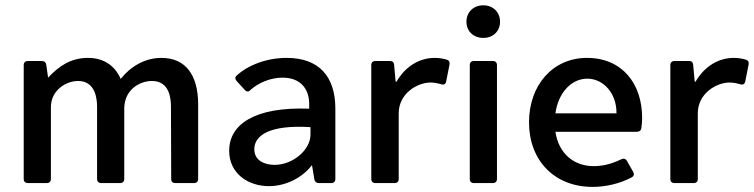

<svg xmlns="http://www.w3.org/2000/svg" viewBox="-20 -697 2871 731"><path d="M594.7 -476.6C531.2 -476.6 476.6 -443.4 439.5 -396.5C417 -448.2 374 -476.6 314.5 -476.6C249 -476.6 203.1 -444.3 163.1 -401.4L156.2 -450.2C155.3 -459 149.4 -464.8 139.6 -464.8H85.9C76.2 -464.8 70.3 -459 70.3 -449.2V-15.6C70.3 -5.9 76.2 0 85.9 0H158.2C168 0 173.8 -5.9 173.8 -15.6V-289.1C173.8 -353.5 231.4 -388.7 277.3 -388.7C344.7 -388.7 349.6 -318.4 349.6 -289.1V-15.6C349.6 -5.9 355.5 0 365.2 0H437.5C447.3 0 453.1 -5.9 453.1 -15.6V-283.2C453.1 -356.4 512.7 -388.7 558.6 -388.7C627 -388.7 630.9 -319.3 630.9 -289.1L631.8 -15.6C631.8 -4.9 637.7 0 647.5 0H718.8C728.5 0 734.4 -5.9 734.4 -15.6V-299.8C734.4 -410.2 687.5 -476.6 594.7 -476.6Z M1071.3 -476.6C997.1 -476.6 924.8 -450.2 879.9 -408.2C874 -402.3 875 -394.5 881.8 -387.7L912.1 -354.5C918.9 -346.7 926.8 -346.7 933.6 -354.5C963.9 -381.8 1009.8 -401.4 1055.7 -401.4C1126 -401.4 1159.2 -356.4 1157.2 -294.9V-283.2C948.2 -291 852.5 -222.7 852.5 -123C852.5 -37.1 923.8 11.7 1003.9 11.7C1066.4 11.7 1128.9 -18.6 1167 -67.4H1168L1176.8 -14.6C1177.7 -5.9 1184.6 0 1193.4 0H1241.2C1251 0 1256.8 -5.9 1256.8 -15.6V-283.2C1256.8 -407.2 1193.4 -476.6 1071.3 -476.6ZM1025.4 -69.3C988.3 -69.3 948.2 -85 948.2 -128.9C948.2 -181.6 1006.8 -222.7 1162.1 -212.9V-184.6C1162.1 -126 1094.7 -69.3 1025.4 -69.3Z M1635.7 -476.6C1579.1 -476.6 1525.4 -447.3 1489.3 -385.7H1486.3L1480.5 -450.2C1479.5 -460 1474.6 -464.8 1464.8 -464.8H1409.2C1399.4 -464.8 1393.6 -459 1393.6 -449.2V-15.6C1393.6 -5.9 1399.4 0 1409.2 0H1482.4C1492.2 0 1498 -5.9 1498 -15.6V-265.6C1498 -340.8 1568.4 -382.8 1619.1 -382.8C1632.8 -382.8 1647.5 -379.9 1660.2 -376C1669.9 -373 1676.8 -377 1678.7 -386.7L1691.4 -451.2C1693.4 -460 1690.4 -466.8 1681.6 -469.7C1668.9 -473.6 1652.3 -476.6 1635.7 -476.6Z M1820.3 -552.7C1857.4 -552.7 1883.8 -578.1 1883.8 -614.3C1883.8 -650.4 1857.4 -676.8 1820.3 -676.8C1782.2 -676.8 1755.9 -650.4 1755.9 -614.3C1755.9 -578.1 1782.2 -552.7 1820.3 -552.7ZM1768.6 -449.2V-15.6C1768.6 -5.9 1774.4 0 1784.2 0H1856.4C1866.2 0 1872.1 -5.9 1872.1 -15.6V-449.2C1872.1 -459 1866.2 -464.8 1856.4 -464.8H1784.2C1774.4 -464.8 1768.6 -459 1768.6 -449.2Z M2424.8 -248C2424.8 -378.9 2348.6 -476.6 2214.8 -476.6C2084 -476.6 1994.1 -372.1 1994.1 -231.4C1994.1 -85 2091.8 14.6 2236.3 14.6C2289.1 14.6 2341.8 1 2384.8 -21.5C2393.6 -26.4 2395.5 -34.2 2390.6 -43L2367.2 -84C2362.3 -92.8 2354.5 -94.7 2345.7 -90.8C2305.7 -71.3 2272.5 -64.5 2240.2 -64.5C2163.1 -64.5 2106.4 -114.3 2094.7 -195.3H2405.3C2414.1 -195.3 2420.9 -200.2 2421.9 -210C2423.8 -222.7 2424.8 -236.3 2424.8 -248ZM2327.1 -265.6H2094.7C2105.5 -344.7 2156.2 -397.5 2215.8 -397.5C2277.3 -397.5 2328.1 -341.8 2327.1 -265.6Z M2774.4 -476.6C2717.8 -476.6 2664.1 -447.3 2627.9 -385.7H2625L2619.1 -450.2C2618.2 -460 2613.3 -464.8 2603.5 -464.8H2547.9C2538.1 -464.8 2532.2 -459 2532.2 -449.2V-15.6C2532.2 -5.9 2538.1 0 2547.9 0H2621.1C2630.9 0 2636.7 -5.9 2636.7 -15.6V-265.6C2636.7 -340.8 2707 -382.8 2757.8 -382.8C2771.5 -382.8 2786.1 -379.9 2798.8 -376C2808.6 -373 2815.4 -377 2817.4 -386.7L2830.1 -451.2C2832 -460 2829.1 -466.8 2820.3 -469.7C2807.6 -473.6 2791 -476.6 2774.4 -476.6Z"/></svg>

Font: Ed Sans Neue Medium
Style: Regular
Weight: 500
Designer: Stephen Hutchings
Version: Version 1.004;PS 001.004;hotconv 1.0.88;makeotf.lib2.5.64775